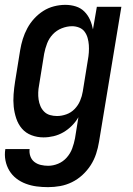

<svg xmlns="http://www.w3.org/2000/svg" viewBox="-29 -558 549 791"><path d="M169 213Q145 213 122 210Q99 207 77.5 199Q56 191 38.5 177.5Q21 164 9.5 145Q-2 126 -6.5 103Q-11 80 -7 56H93Q91 71 96 85.5Q101 100 112.5 109Q124 118 139 121.5Q154 125 169 125Q190 125 210.5 116.5Q231 108 246 91Q261 74 268.5 53.5Q276 33 280 12L294 -75Q283 -56 267 -40Q251 -24 232 -13Q213 -2 192 3Q171 8 150 8Q124 8 100.5 -1Q77 -10 61.5 -28Q46 -46 38 -70Q30 -94 27.5 -118.5Q25 -143 27 -169.5Q29 -196 33 -221L54 -351Q58 -375 65 -397.5Q72 -420 83.5 -441.5Q95 -463 112 -481.5Q129 -500 149.5 -513Q170 -526 193.5 -532Q217 -538 240 -538Q263 -538 283.5 -531.5Q304 -525 318.5 -510.5Q333 -496 341.5 -477Q350 -458 354 -437L370 -530H471L379 26Q375 51 367 75.5Q359 100 345 122Q331 144 311 162.5Q291 181 267.5 192.5Q244 204 219 208.5Q194 213 169 213ZM206 -80Q225 -80 244.5 -87Q264 -94 278.5 -109Q293 -124 301 -143Q309 -162 312 -181L333 -311Q336 -327 337 -342.5Q338 -358 337 -372.5Q336 -387 332 -401.5Q328 -416 319.5 -427.5Q311 -439 297 -444.5Q283 -450 268 -450Q247 -450 225.5 -441.5Q204 -433 188.5 -416.5Q173 -400 165 -379Q157 -358 153 -337L132 -207Q129 -192 128.5 -177Q128 -162 130 -148Q132 -134 137.5 -121Q143 -108 153 -98Q163 -88 177 -84Q191 -80 206 -80Z"/></svg>

Font: Iosevka Curly Semibold Oblique
Style: Regular
Weight: 600
Italic angle: -9°
Monospace: yes
Designer: Belleve Invis
Foundry: Belleve Invis
Version: Version 11.1.0; ttfautohint (v1.8.3)